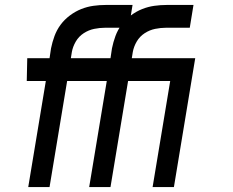

<svg xmlns="http://www.w3.org/2000/svg" viewBox="-20 -755 940 775"><path d="M94 0 165 -428H88L90 -520H180L186 -560Q191 -585 200 -609.5Q209 -634 224.5 -655Q240 -676 262 -692.5Q284 -709 308 -718.5Q332 -728 357 -731.5Q382 -735 407 -735H515L500 -643H404Q383 -643 360.5 -638.5Q338 -634 318 -621Q298 -608 286 -587.5Q274 -567 270 -545L266 -520H436L433 -428H251L180 0ZM340 0 411 -428H334L336 -520H426L432 -560Q437 -585 446 -609.5Q455 -634 470.5 -655Q486 -676 508 -692.5Q530 -709 554 -718.5Q578 -728 603 -731.5Q628 -735 653 -735H761L746 -643H650Q629 -643 606.5 -638.5Q584 -634 564 -621Q544 -608 532 -587.5Q520 -567 516 -545L512 -520H682L679 -428H497L426 0ZM596 0 667 -428H578L581 -520H768L682 0Z"/></svg>

Font: Iosevka Aile Semibold Oblique
Style: Regular
Weight: 600
Italic angle: -9°
Designer: Belleve Invis
Foundry: Belleve Invis
Version: Version 31.1.0; ttfautohint (v1.8.4)